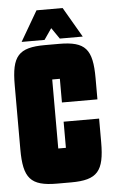

<svg xmlns="http://www.w3.org/2000/svg" viewBox="-52 -736 455 776"><g transform="rotate(-5 176.0 -347.5)"><path d="M232 -700H126L55 -578H148L179 -623L210 -578H303ZM196 -136H165V-416H196V-320H340V-406C340 -524 312 -557 205 -557H148C40 -557 12 -524 12 -406V-146C12 -29 40 5 148 5H205C312 5 340 -29 340 -146V-242H196Z"/></g></svg>

Font: Queering Heavy
Style: Bold
Weight: 900
Designer: Adam Naccarato
Foundry: adamnac
Version: Version 2.000;hotconv 1.0.109;makeotfexe 2.5.65596